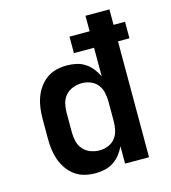

<svg xmlns="http://www.w3.org/2000/svg" viewBox="-110 -824 821 922"><g transform="rotate(-15 300.0 -363.5)"><path d="M251 8Q224 8 198 1.5Q172 -5 150.5 -20.5Q129 -36 113.5 -58Q98 -80 89 -105Q80 -130 76.5 -156.5Q73 -183 73 -210V-310Q73 -337 76.5 -363.5Q80 -390 89 -415Q98 -440 113.5 -462Q129 -484 150.5 -499.5Q172 -515 198 -521.5Q224 -528 251 -528Q275 -528 298 -523Q321 -518 341 -505Q361 -492 375.5 -473.5Q390 -455 400 -434V-576H300V-658H400V-735H519V-658H576V-576H519V0H400V-86Q390 -65 375.5 -46.5Q361 -28 341 -15Q321 -2 298 3Q275 8 251 8ZM299 -93Q321 -93 342 -101.5Q363 -110 376.5 -127Q390 -144 395 -166Q400 -188 400 -210V-310Q400 -332 395 -354Q390 -376 376.5 -393Q363 -410 342 -418.5Q321 -427 299 -427Q277 -427 255 -419Q233 -411 218 -394Q203 -377 197.5 -355Q192 -333 192 -310V-210Q192 -187 197.5 -165Q203 -143 218 -126Q233 -109 255 -101Q277 -93 299 -93Z"/></g></svg>

Font: Iosevka Custom Extended
Style: Bold
Weight: 700
Width: 7
Monospace: yes
Designer: Belleve Invis
Foundry: Belleve Invis
Version: Version 11.2.4; ttfautohint (v1.8.4)